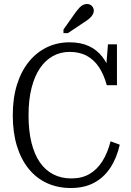

<svg xmlns="http://www.w3.org/2000/svg" viewBox="-20 -932 656 962"><path d="M329 -672Q283 -672 245 -651Q207 -630 180 -590Q153 -550 138 -491Q123 -432 123 -355Q123 -277 137.5 -218Q152 -159 179.5 -119Q207 -79 247 -58.5Q287 -38 338 -38Q390 -38 428 -60Q466 -82 492.5 -123.5Q519 -165 534 -224L580 -207Q565 -140 532.5 -91Q500 -42 451 -16Q402 10 335 10Q269 10 215.5 -14.5Q162 -39 123.5 -86.5Q85 -134 64.5 -201.5Q44 -269 44 -355Q44 -440 65 -507.5Q86 -575 124.5 -622.5Q163 -670 215 -695Q267 -720 328 -720Q385 -720 425.5 -701Q466 -682 493 -647Q520 -612 535 -564L509 -562L521 -710H566V-505H515Q501 -557 476.5 -594.5Q452 -632 415.5 -652Q379 -672 329 -672ZM360 -872 298 -784V-766H320L401 -820Q417 -830 427.5 -839Q438 -848 444 -858Q450 -868 450 -878Q450 -892 440.5 -902Q431 -912 415 -912Q405 -912 395.5 -907Q386 -902 378 -893.5Q370 -885 360 -872Z"/></svg>

Font: Roboto Serif 28pt Condensed Light
Style: Regular
Weight: 300
Width: 3
Designer: Greg Gazdowicz
Foundry: Commercial Type
Version: Version 1.008